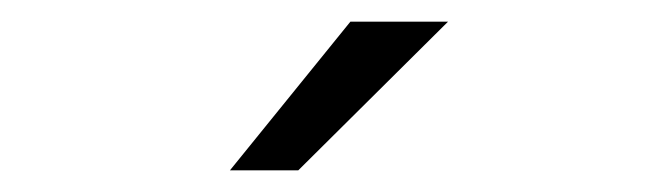

<svg xmlns="http://www.w3.org/2000/svg" viewBox="-20 -766 610 177"><path d="M192 -609 303 -746H393L255 -609Z"/></svg>

Font: League Mono Narrow Light
Style: Regular
Weight: 300
Width: 3
Designer: Tyler Finck
Foundry: The League of Moveable Type / Tyler Finck
Version: Version 2.210